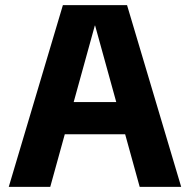

<svg xmlns="http://www.w3.org/2000/svg" viewBox="-20 -725 737 745"><path d="M14 0 224 -705H473L683 0H522L349 -626H348L175 0ZM184 -204V-329H513V-204Z"/></svg>

Font: TikTok Sans 24pt
Style: Bold
Weight: 700
Version: Version 4.000